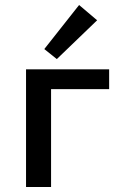

<svg xmlns="http://www.w3.org/2000/svg" viewBox="-20 -747 475 767"><path d="M207 -511 157 -551 296 -727 368 -666ZM416 -391H184V0H84V-470H416Z"/></svg>

Font: Ysabeau SC Semibold
Style: Regular
Weight: 600
Designer: Christian Thalmann (Catharsis Fonts)
Version: Version 0.003